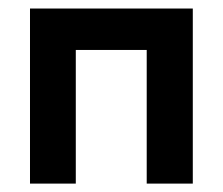

<svg xmlns="http://www.w3.org/2000/svg" viewBox="-20 -437 530 457"><path d="M51.4 0V-416.7H438.9V0H329.2V-318.1H160.4V0Z"/></svg>

Font: Afacad SemiBold
Style: Regular
Weight: 600
Designer: Kristian Moeller
Foundry: Dicotype
Version: Version 1.000